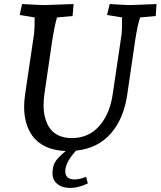

<svg xmlns="http://www.w3.org/2000/svg" viewBox="-20 -730 792 947"><path d="M302 115Q302 155 348 155Q373 155 405 142L413 175Q366 197 326.5 197Q287 197 263 177.5Q239 158 239 124Q239 90 253 67.5Q267 45 304 15Q188 10 137 -64Q99 -120 99 -203Q99 -233 104 -266L148 -563Q151 -588 151 -644L77 -656L89 -710Q180 -705 200 -705L343 -710L338 -651L261 -644Q248 -597 238 -533L199 -266Q195 -237 195 -212Q195 -150 219 -108Q253 -49 335 -49Q417 -49 469.5 -108.5Q522 -168 536 -266L580 -563Q582 -580 582 -644L508 -656L521 -710Q602 -705 623 -705L752 -710L748 -651L671 -644Q659 -609 647 -533L608 -266Q591 -145 526.5 -71.5Q462 2 355 13Q302 71 302 115Z"/></svg>

Font: Andada SC
Style: Italic
Weight: 400
Italic angle: -8.29999°
Designer: Carolina Giovagnoli
Foundry: Carolina Giovagnoli
Version: Version 1.003